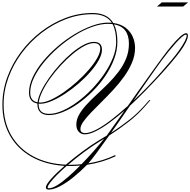

<svg xmlns="http://www.w3.org/2000/svg" viewBox="-70 -1001 1582 1595"><path d="M335 574Q311 574 311 555Q311 534 355 484.5Q399 435 466 377Q309 367 193 302Q77 237 13.5 126Q-50 15 -50 -132Q-50 -248 -9.5 -359.5Q31 -471 103 -567.5Q175 -664 270 -737Q365 -810 474 -851.5Q583 -893 698 -893Q822 -893 871 -810Q935 -801 975 -769.5Q1015 -738 1033.5 -694Q1052 -650 1052 -603Q1052 -542 1027.5 -483Q1003 -424 962.5 -367Q922 -310 873.5 -257.5Q825 -205 776.5 -157Q728 -109 687.5 -67Q647 -25 622.5 9.5Q598 44 598 70Q598 90 610 97.5Q622 105 634 105Q675 105 732 75Q789 45 855.5 -6.5Q922 -58 992 -121Q1030 -176 1068.5 -230Q1107 -284 1139.5 -329.5Q1172 -375 1192 -403Q1212 -431 1214 -434Q1245 -478 1282.5 -528.5Q1320 -579 1357.5 -623.5Q1395 -668 1426.5 -696.5Q1458 -725 1476 -725Q1491 -725 1491 -705Q1491 -684 1474 -649.5Q1457 -615 1426 -573Q1401 -539 1357.5 -487Q1314 -435 1258 -374Q1202 -313 1139 -248.5Q1076 -184 1010 -123Q972 -67 931.5 -9.5Q891 48 853 102Q932 51 1000.5 -2.5Q1069 -56 1127 -121L1170 -169H1180L1136 -119Q1075 -49 999.5 10Q924 69 837 125Q781 203 735.5 265Q690 327 664 356Q787 336 887 287L890 297Q784 348 653 368Q598 424 540 471Q482 518 428.5 546Q375 574 335 574ZM-40 -132Q-40 14 23.5 123.5Q87 233 203.5 296.5Q320 360 477 367Q540 313 614 258Q688 203 756 162Q771 153 786 144Q801 135 816 126Q820 120 824 115Q825 114 844.5 86.5Q864 59 895.5 15Q927 -29 964 -82Q900 -26 839 18.5Q778 63 725.5 89Q673 115 634 115Q603 115 583.5 93Q564 71 564 35Q564 -8 587.5 -49.5Q611 -91 650 -133Q689 -175 736 -218Q783 -261 829.5 -307.5Q876 -354 915 -405.5Q954 -457 977.5 -514.5Q1001 -572 1001 -638Q1001 -777 877 -799Q905 -743 905 -652Q905 -582 878 -510Q851 -438 805 -370Q759 -302 700 -243Q641 -184 577.5 -139.5Q514 -95 451.5 -70Q389 -45 336 -45Q290 -45 265.5 -68Q241 -91 241 -133Q241 -137 241 -141Q171 -153 171 -232Q171 -294 202.5 -361Q234 -428 288 -493Q342 -558 410 -616Q478 -674 551.5 -718Q625 -762 696.5 -787.5Q768 -813 827 -813Q843 -813 859 -812Q812 -883 698 -883Q585 -883 477.5 -842Q370 -801 276 -728.5Q182 -656 111 -561Q40 -466 0 -356.5Q-40 -247 -40 -132ZM251 -133Q251 -55 337 -55Q389 -55 449.5 -81.5Q510 -108 573 -154.5Q636 -201 693.5 -261Q751 -321 796.5 -388Q842 -455 868.5 -522.5Q895 -590 895 -652Q895 -746 865 -801Q847 -803 827 -803Q766 -803 695 -777.5Q624 -752 551.5 -707Q479 -662 413 -604.5Q347 -547 294.5 -483Q242 -419 211.5 -354.5Q181 -290 181 -232Q181 -162 242 -151Q247 -193 273 -246Q299 -299 339 -355.5Q379 -412 427 -465Q475 -518 526 -560.5Q577 -603 624.5 -628Q672 -653 710 -653Q777 -653 777 -588Q777 -550 751 -502.5Q725 -455 681 -404.5Q637 -354 582.5 -307Q528 -260 470 -222Q412 -184 358.5 -161.5Q305 -139 264 -139Q257 -139 251 -140Q251 -136 251 -133ZM1227 -435Q1201 -399 1150.5 -326Q1100 -253 1039 -165Q1100 -222 1158 -282Q1216 -342 1266 -398.5Q1316 -455 1355 -501.5Q1394 -548 1416 -580Q1451 -629 1466 -660Q1481 -691 1481 -705Q1481 -713 1473 -713Q1462 -713 1440 -693.5Q1418 -674 1389.5 -642.5Q1361 -611 1331 -574Q1301 -537 1274 -500.5Q1247 -464 1227 -435ZM710 -643Q675 -643 629.5 -618.5Q584 -594 534 -552.5Q484 -511 436 -459Q388 -407 348 -351.5Q308 -296 282.5 -243.5Q257 -191 252 -150Q258 -149 264 -149Q302 -149 353 -172.5Q404 -196 460 -235Q516 -274 570 -322.5Q624 -371 667.5 -421.5Q711 -472 737 -518Q763 -564 763 -597Q763 -643 710 -643ZM763 171Q696 212 626 264Q556 316 496 368Q506 368 516 368Q562 368 607 363Q661 308 710 252Q759 196 795 151Q780 161 763 171ZM326 556Q326 563 335 563Q364 563 406 537Q448 511 497 468Q546 425 596 374Q556 378 516 378Q500 378 484 377Q438 417 402.5 453Q367 489 346.5 516Q326 543 326 556ZM1234 -947 1274 -981H1492L1452 -947Z"/></svg>

Font: Ballet 16pt
Style: Regular
Weight: 400
Designer: Maximiliano R. Sproviero
Foundry: Omnibus-Type
Version: Version 1.100; ttfautohint (v1.8.3)